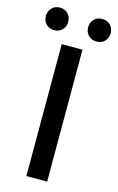

<svg xmlns="http://www.w3.org/2000/svg" viewBox="-163 -981 638 1036"><g transform="rotate(15 156.0 -462.5)"><path d="M97 0V-737H213V0ZM37 -799Q10 -799 -7.5 -817Q-25 -835 -25 -862Q-25 -889 -7.5 -907Q10 -925 37 -925Q65 -925 82.5 -907Q100 -889 100 -862Q100 -835 82.5 -817Q65 -799 37 -799ZM274 -799Q246 -799 228.5 -817Q211 -835 211 -862Q211 -889 228.5 -907Q246 -925 274 -925Q302 -925 319.5 -907Q337 -889 337 -862Q337 -835 319.5 -817Q302 -799 274 -799Z"/></g></svg>

Font: Noto Sans JP Thin Medium
Style: Regular
Weight: 500
Version: Version 2.004-H2;hotconv 1.0.118;makeotfexe 2.5.65603